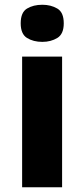

<svg xmlns="http://www.w3.org/2000/svg" viewBox="-20 -787 354 807"><path d="M158 -767Q194 -767 221 -751Q248 -735 248 -689Q248 -644 221 -627.5Q194 -611 158 -611Q120 -611 93.5 -627.5Q67 -644 67 -689Q67 -735 93.5 -751Q120 -767 158 -767ZM241 -549V0H73V-549Z"/></svg>

Font: Noto Sans Gujarati UI ExtraBold
Style: Regular
Weight: 800
Designer: Jelle Bosma - Monotype Design Team, Universal Thirst
Foundry: Monotype Imaging Inc.
Version: Version 2.106; ttfautohint (v1.8.4.7-5d5b)